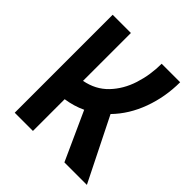

<svg xmlns="http://www.w3.org/2000/svg" viewBox="-187 -827 961 961"><g transform="rotate(45 293.0 -346.5)"><path d="M64.9 0V-693.4H193.8V-354.5Q268.6 -368.7 316.9 -419.2Q365.2 -469.7 388.4 -542.2Q411.6 -614.7 411.6 -693.4H542.5Q542.5 -589.8 508.1 -495.4Q473.6 -400.9 408.7 -334.5L575.7 0H416.5L300.3 -256.3Q250.5 -232.9 193.8 -224.6V0Z"/></g></svg>

Font: Cascadia Mono
Style: Bold
Weight: 700
Monospace: yes
Designer: Aaron Bell
Foundry: Saja Typeworks
Version: Version 2404.023; ttfautohint (v1.8.4)